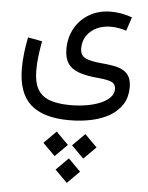

<svg xmlns="http://www.w3.org/2000/svg" viewBox="-65 -445 877 1138"><g transform="rotate(5 373.0 124.0)"><path d="M217 416 290 488.8 362.8 416 290 343ZM387.5 416 460.4 488.8 533.2 416 460.4 343ZM302.7 567.9 375.7 640.6 448.5 567.9 375.7 494.9ZM675 -370.1Q646.7 -380.9 614.1 -387Q581.5 -393.1 550 -393.1Q477.1 -393.1 421.6 -361Q366.2 -328.9 335.3 -273.8Q304.4 -218.8 304.4 -149.9Q304.4 -96.4 325.8 -64.6Q347.2 -32.7 392.2 -16.7Q437.3 -0.7 508.3 5.1Q568.8 10.5 590.5 22.5Q612.1 34.4 612.1 62.5Q612.1 90.3 591.1 112.2Q570.1 134 534.2 149Q498.3 164.1 452.6 171.9Q407 179.7 357.7 179.7Q280.8 179.7 232.2 161.6Q183.6 143.6 160.6 102.1Q137.7 60.5 137.7 -9Q137.7 -50.3 142.7 -91.9Q147.7 -133.5 156.7 -182.6L72 -198.5Q62 -148.4 56.8 -102.7Q51.5 -56.9 51.5 -13.2Q51.5 133.8 127 201.5Q202.4 269.3 357.4 269.3Q429.4 269.3 491.5 255.6Q553.5 241.9 599.9 214.1Q646.2 186.3 672.2 144Q698.2 101.8 698.2 44.9Q698.2 8.5 686.8 -15Q675.3 -38.6 653.1 -52.4Q630.9 -66.2 599 -73Q567.1 -79.8 526.4 -83Q451.2 -89.1 421.3 -105.1Q391.4 -121.1 391.4 -161.9Q391.4 -204.6 413 -236.6Q434.6 -268.6 471.9 -286.4Q509.3 -304.2 556.2 -304.2Q578.4 -304.2 603 -300Q627.7 -295.9 648.2 -288.8Z"/></g></svg>

Font: Estedad-FD-VF Thin
Style: Regular
Weight: 100
Designer: Amin Abedi
Version: Version 5.0